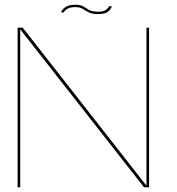

<svg xmlns="http://www.w3.org/2000/svg" viewBox="-20 -792 748 812"><path d="M54.5 0V-675H76L599.5 -6.5V-675H610.5V0H589L65.5 -668V0ZM395.5 -732.5Q369 -732.5 355.2 -739.8Q341.5 -747 329.8 -754.5Q318 -762 297.5 -762Q276 -762 263.8 -754Q251.5 -746 250.5 -739.5H238.5Q240.5 -750.5 255.8 -761.2Q271 -772 298.5 -772Q321.5 -772 332.8 -764.5Q344 -757 357 -749.8Q370 -742.5 397.5 -742.5Q418 -742.5 428.8 -750.8Q439.5 -759 441 -765.5H453Q451.5 -757.5 439.5 -745Q427.5 -732.5 395.5 -732.5Z"/></svg>

Font: Anybody ExtraExpanded Thin
Style: Regular
Weight: 100
Width: 8
Designer: Tyler Finck
Foundry: Etcetera Type Company
Version: Version 1.010; ttfautohint (v1.8.3) -l 8 -r 50 -G 200 -x 14 